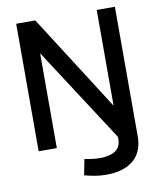

<svg xmlns="http://www.w3.org/2000/svg" viewBox="-95 -777 866 1041"><g transform="rotate(-10 337.5 -256.5)"><path d="M66 0V-702H171L509 -173V-700H609V12Q609 100 555 144.5Q501 189 405 189Q372 189 341.5 183.5Q311 178 286 171L303 84Q347 94 389 94Q441 94 472 74Q503 54 503 8V-2L166 -522V0Z"/></g></svg>

Font: Georama Medium
Style: Regular
Weight: 500
Designer: Jean-Baptiste Levee
Foundry: Production Type
Version: Version 1.000